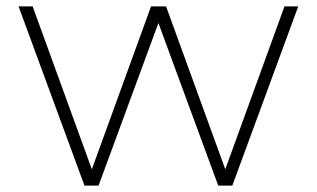

<svg xmlns="http://www.w3.org/2000/svg" viewBox="-20 -503 990 600"><path d="M912 -483 706 77H662L475 -431L288 77H244L38 -483H82L267 26L452 -483H499L684 26L869 -483Z"/></svg>

Font: Gmarket Sans TTF Light
Style: Regular
Weight: 300
Designer: Creative Director : Sungho Lee; Art Director : Kiwoong Choi; Project Manager : Sori Yang, Jongwook Yoon; Font Designer :
Foundry: Sandoll Inc.
Version: Version 1.000;hotconv 1.0.109;makeotfexe 2.5.65596